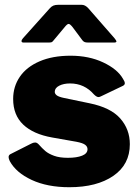

<svg xmlns="http://www.w3.org/2000/svg" viewBox="-20 -773 581 803"><path d="M273 -424Q246 -424 227.5 -414.5Q209 -405 209 -389Q209 -381 217 -374.5Q225 -368 249 -363L355 -341Q443 -323 483 -277.5Q523 -232 523 -170Q523 -85 454 -37.5Q385 10 270 10Q178 10 112.5 -20.5Q47 -51 21 -99Q16 -109 16 -116Q16 -124 23 -128L110 -172Q119 -177 127 -177Q134 -177 141 -170Q157 -152 170 -141Q183 -130 206 -121.5Q229 -113 264 -113Q301 -113 323.5 -122Q346 -131 346 -149Q346 -160 336 -167.5Q326 -175 300 -180L198 -198Q119 -212 77 -252Q35 -292 35 -359Q35 -411 63 -452Q91 -493 145.5 -516.5Q200 -540 275 -540Q352 -540 411.5 -512Q471 -484 494 -444Q502 -432 502 -425Q502 -418 494 -414L402 -370Q396 -367 392 -367Q384 -367 373 -378Q333 -424 273 -424ZM284 -659Q273 -673 267 -673Q261 -673 250 -659L204 -604Q199 -597 194.5 -596Q190 -595 178 -595H79Q70 -595 70 -601Q70 -606 76 -613L188 -738Q195 -746 203 -749.5Q211 -753 225 -753H320Q329 -753 335.5 -749.5Q342 -746 348 -740L459 -613Q467 -603 467 -600Q467 -595 457 -595H352Q341 -595 335.5 -596.5Q330 -598 325 -604Z"/></svg>

Font: Libre Franklin Black
Style: Regular
Weight: 900
Designer: Pablo Impallari, Rodrigo Fuenzalida
Foundry: Impallari Type
Version: Version 1.002; ttfautohint (v1.5)